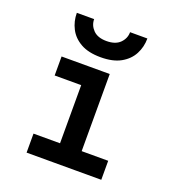

<svg xmlns="http://www.w3.org/2000/svg" viewBox="-134 -851 884 959"><g transform="rotate(20 308.0 -371.0)"><path d="M255 0V-511H370V0ZM114 0V-101H511V0ZM114 -410V-511H330V-410ZM298 -574Q233 -574 191.8 -597.2Q150.5 -620.5 130.8 -658.8Q111 -697 111 -742H203Q203 -709 227 -684.5Q251 -660 298 -660Q345.5 -660 369.8 -684.5Q394 -709 394 -742H486Q486 -697 466 -658.8Q446 -620.5 404.5 -597.2Q363 -574 298 -574Z"/></g></svg>

Font: Overpass Mono
Style: Bold
Weight: 700
Monospace: yes
Designer: Delve Withrington, Dave Bailey
Foundry: Delve Fonts LLC
Version: Version 4.000